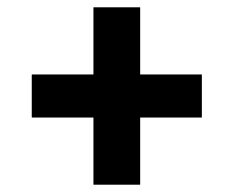

<svg xmlns="http://www.w3.org/2000/svg" viewBox="-20 -569 640 526"><path d="M364 -63V-247H533V-365H364V-549H236V-365H67V-247H236V-63Z"/></svg>

Font: IBM Plex Sans Thai Looped
Style: Bold
Weight: 700
Designer: Mike Abbink, Paul van der Laan, Pieter van Rosmalen, Ben Mitchell, Mark Frömberg
Foundry: Bold Monday
Version: Version 1.1